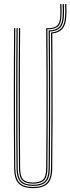

<svg xmlns="http://www.w3.org/2000/svg" viewBox="-20 -942 355 967"><path d="M147 5.5Q97.8 5.5 74.8 -17.1Q51.8 -39.8 51.2 -93.5Q50.2 -188.8 49.9 -278Q49.5 -367.2 49.5 -453.6Q49.5 -540 49.9 -626Q50.2 -712 51 -800H57Q56.2 -720.5 55.9 -627.8Q55.5 -535 55.5 -439.6Q55.5 -344.2 55.9 -255.5Q56.2 -166.8 57 -95.2Q57.8 -44.2 78.4 -22.2Q99 -0.2 147 -0.2Q195.2 -0.2 216 -22.2Q236.8 -44.2 237 -95.2Q237.8 -163.8 238.2 -246.1Q238.8 -328.5 238.8 -418.5Q238.8 -508.5 238.4 -600Q238 -691.5 237.2 -778.2Q272 -781.2 288.8 -799.8Q305.5 -818.2 307.8 -858.8Q308.2 -868.8 308.4 -879.5Q308.5 -890.2 308.4 -901Q308.2 -911.8 307.8 -921.5H313.8Q314.2 -911.8 314.5 -901Q314.8 -890.2 314.6 -879.4Q314.5 -868.5 313.8 -858.2Q311.8 -817.8 295.1 -797.6Q278.5 -777.5 243.5 -773.2Q244.2 -665.5 244.6 -555.4Q245 -445.2 244.8 -330.4Q244.5 -215.5 243 -93.5Q242.5 -39.5 219.4 -17Q196.2 5.5 147 5.5ZM147 -5.8Q103.2 -5.8 83.5 -25.5Q63.8 -45.2 63.2 -94.8Q62.5 -168.2 62 -254.1Q61.5 -340 61.5 -432.4Q61.5 -524.8 62 -618.2Q62.5 -711.8 63.2 -800H69.2Q68.5 -720 68.1 -627.8Q67.8 -535.5 67.8 -440.8Q67.8 -346 68.1 -257.1Q68.5 -168.2 69.2 -94.5Q69.8 -47.5 88.2 -29.5Q106.8 -11.5 147 -11.5Q187.5 -11.5 206 -29.4Q224.5 -47.2 224.8 -94.5Q225.5 -166.5 226 -250.9Q226.5 -335.2 226.5 -426.1Q226.5 -517 226.1 -609.2Q225.8 -701.5 225 -788.8Q260.2 -789.5 276.9 -805.1Q293.5 -820.8 295.5 -859.8Q296.2 -874.5 296.2 -890.4Q296.2 -906.2 295.5 -921.5H301.8Q302.5 -906.2 302.5 -890Q302.5 -873.8 301.8 -859Q299.5 -819.2 282.8 -802.1Q266 -785 231 -783.2Q231.8 -703.8 232.1 -613.6Q232.5 -523.5 232.5 -431.4Q232.5 -339.2 232.1 -252.9Q231.8 -166.5 231 -94.8Q230.8 -45.5 211 -25.6Q191.2 -5.8 147 -5.8ZM147 -17Q110 -17 93 -33.2Q76 -49.5 75.5 -94.2Q74.5 -189 74.1 -307.8Q73.8 -426.5 74 -553.6Q74.2 -680.8 75.5 -800H81.5Q80.8 -718.5 80.4 -628.4Q80 -538.2 80 -445.8Q80 -353.2 80.4 -263.8Q80.8 -174.2 81.5 -94Q82 -52.5 97.2 -37.6Q112.5 -22.8 147 -22.8Q181.8 -22.8 197 -37.6Q212.2 -52.5 212.5 -94Q213.8 -202.5 214.1 -320.5Q214.5 -438.5 214.1 -560Q213.8 -681.5 212.5 -800H221.8Q252.5 -800 267.1 -812.6Q281.8 -825.2 283.5 -860.2Q284.2 -874.8 284.1 -890.6Q284 -906.5 283.2 -921.5H289.5Q290.2 -906 290.2 -890.4Q290.2 -874.8 289.5 -860Q287.8 -822.5 271.5 -808.5Q255.2 -794.5 221.8 -794.5H218.8Q219.5 -715 219.9 -623.1Q220.2 -531.2 220.2 -436.8Q220.2 -342.2 219.9 -254.2Q219.5 -166.2 218.8 -94.2Q218.5 -49.2 201.2 -33.1Q184 -17 147 -17Z"/></svg>

Font: Big Shoulders Inline Display ExtraLight
Style: Regular
Weight: 250
Version: Version 2.002